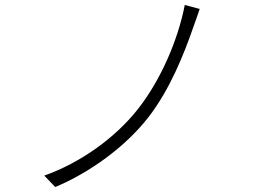

<svg xmlns="http://www.w3.org/2000/svg" viewBox="-20 -748 1040 772"><path d="M783 -712 723 -728C695 -585 626 -426 535 -310C444 -194 303 -93 158 -42L202 4C339 -53 484 -157 577 -277C664 -389 721 -534 757 -638C765 -659 775 -690 783 -712Z"/></svg>

Font: Genne Gothic Light
Style: Regular
Weight: 300
Designer: Ryoko NISHIZUKA (kana & ideographs); Paul D. Hunt (Latin, Greek & Cyrillic); Wenlong ZHANG (bopomofo); Sandoll Communica
Foundry: Adobe Systems Incorporated
Version: Version 1.004;PS 1.004;hotconv 16.6.51;makeotf.lib2.5.65220